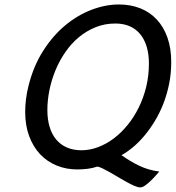

<svg xmlns="http://www.w3.org/2000/svg" viewBox="-20 -730 770 841"><path d="M336.9 -71.8Q373 -71.8 408.9 -85.2Q444.8 -98.6 477.5 -123Q510.3 -147.5 538.6 -182.1Q566.9 -216.8 587.6 -258.8Q608.4 -300.8 620.4 -349.6Q632.3 -398.4 632.3 -451.7Q632.3 -492.7 622.6 -525.1Q612.8 -557.6 594.2 -580.3Q575.7 -603 548.3 -615Q521 -627 485.4 -627Q438.5 -627 398.2 -610.6Q357.9 -594.2 324.7 -566.4Q291.5 -538.6 265.9 -501.2Q240.2 -463.9 222.9 -421.9Q205.6 -379.9 196.5 -335.2Q187.5 -290.5 187.5 -248Q187.5 -207 197.3 -174.3Q207 -141.6 226.1 -118.9Q245.1 -96.2 272.9 -84Q300.8 -71.8 336.9 -71.8ZM730 -458.5Q730 -408.2 720.7 -362.3Q711.4 -316.4 695.6 -275.9Q679.7 -235.4 658.4 -200.2Q637.2 -165 613 -136.2Q588.9 -107.4 563 -85.7Q537.1 -64 512.2 -50.3Q551.3 -22.5 590.6 -3.7Q629.9 15.1 677.7 21.5Q671.9 27.8 661.6 39.6Q651.4 51.3 639.6 62.5Q627.9 73.7 616 82.3Q604 90.8 594.2 90.8Q584 90.8 568.4 84Q552.7 77.1 534.4 67.1Q516.1 57.1 496.8 45.4Q477.5 33.7 459.7 23.7Q441.9 13.7 427.5 6.8Q413.1 0 404.8 0Q387.2 6.3 364.3 9.3Q341.3 12.2 318.4 12.2Q270 12.2 228.3 -4.9Q186.5 -22 156 -54.2Q125.5 -86.4 107.9 -133.3Q90.3 -180.2 90.3 -240.2Q90.3 -266.6 93.8 -295.2Q97.2 -323.7 105 -354.5Q126.5 -440.4 168.7 -506.8Q210.9 -573.2 265.1 -618.4Q319.3 -663.6 380.6 -687Q441.9 -710.4 501 -710.4Q552.2 -710.4 594.5 -693.6Q636.7 -676.8 666.7 -644.5Q696.8 -612.3 713.4 -565.4Q730 -518.6 730 -458.5Z"/></svg>

Font: Andika New Basic
Style: Italic
Weight: 400
Italic angle: -14°
Designer: Victor Gaultney, Annie Olsen, Julie Remington, Don Collingsworth, Eric Hays
Foundry: SIL International
Version: Version 5.500